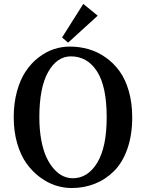

<svg xmlns="http://www.w3.org/2000/svg" viewBox="-20 -947 741 977"><path d="M49.8 0ZM403.8 -927.2 477.1 -867.2 326.7 -730 295.9 -756.3ZM344.2 9.8Q303.2 9.8 262.5 -3.4Q221.7 -16.6 183.1 -45.4Q144.5 -74.2 115 -115.2Q85.4 -156.2 67.6 -217Q49.8 -277.8 49.8 -350.1Q49.8 -422.4 66.7 -483.2Q83.5 -543.9 111.6 -585.2Q139.6 -626.5 176.8 -655Q213.9 -683.6 253.9 -696.8Q293.9 -710 335 -710Q384.8 -710 430.7 -696.8Q476.6 -683.6 517.3 -655Q558.1 -626.5 588.1 -585Q618.2 -543.5 635.5 -483.2Q652.8 -422.9 652.8 -350.1Q652.8 -259.3 627.9 -189Q603 -118.7 559.8 -75.9Q516.6 -33.2 461.9 -11.7Q407.2 9.8 344.2 9.8ZM340.8 -660.2Q270 -660.2 225.1 -580.8Q180.2 -501.5 180.2 -350.1Q180.2 -286.1 190.2 -233.4Q200.2 -180.7 216.8 -145.5Q233.4 -110.4 255.6 -85.9Q277.8 -61.5 301.5 -50.8Q325.2 -40 350.1 -40Q427.2 -40 475.1 -119.4Q522.9 -198.7 522.9 -350.1Q522.9 -507.8 473.6 -584Q424.3 -660.2 340.8 -660.2Z"/></svg>

Font: Pfennig
Style: Bold
Weight: 700
Version: Version 20120410 ; ttfautohint (v0.8)